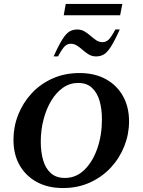

<svg xmlns="http://www.w3.org/2000/svg" viewBox="-20 -940 720 970"><path d="M298 10Q222 10 166 -20.5Q110 -51 79 -105.5Q48 -160 48 -234Q48 -300 72 -360.5Q96 -421 140 -468.5Q184 -516 245.5 -543.5Q307 -571 382 -571Q458 -571 514 -540.5Q570 -510 601 -455Q632 -400 632 -327Q632 -262 608 -201.5Q584 -141 540 -93.5Q496 -46 434.5 -18Q373 10 298 10ZM308 -41Q365 -41 407 -82.5Q449 -124 472 -191Q495 -258 495 -337Q495 -389 483 -430.5Q471 -472 444.5 -496.5Q418 -521 375 -521Q333 -521 298.5 -497Q264 -473 239 -431.5Q214 -390 200 -336.5Q186 -283 186 -224Q186 -172 198 -130.5Q210 -89 237 -65Q264 -41 308 -41ZM251 -655Q278 -715 297 -744Q316 -773 333 -782Q350 -791 370 -791Q390 -791 406.5 -781.5Q423 -772 437.5 -759Q452 -746 466.5 -736.5Q481 -727 498 -727Q514 -727 527 -738Q540 -749 563 -791H585Q558 -731 539 -702Q520 -673 503 -664Q486 -655 465 -655Q445 -655 429 -664.5Q413 -674 398.5 -687Q384 -700 369 -709.5Q354 -719 338 -719Q322 -719 309 -708Q296 -697 273 -655ZM302 -863 312 -920H598L587 -863Z"/></svg>

Font: Spectral SC
Style: Bold Italic
Weight: 700
Italic angle: -10°
Designer: Jean-Baptiste Levee
Foundry: Production Type
Version: Version 2.001